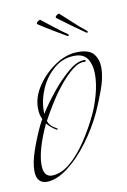

<svg xmlns="http://www.w3.org/2000/svg" viewBox="-64 -493 363 547"><g transform="rotate(-10 117.5 -220.0)"><path d="M29 13Q-2 13 -2 -24Q-2 -48 9.5 -81.5Q21 -115 37 -149Q39 -152 41 -156.5Q43 -161 46 -165Q39 -179 39 -198Q39 -231 60.5 -262.5Q82 -294 114 -315Q146 -336 179 -336Q212 -336 224.5 -320Q237 -304 237 -281Q237 -253 224.5 -218.5Q212 -184 200 -158Q180 -115 151 -76Q122 -37 90 -12.5Q58 12 29 13ZM46 -2Q73 -3 98.5 -24.5Q124 -46 147 -80.5Q170 -115 188 -153Q199 -176 207.5 -207Q216 -238 216 -266Q216 -292 205 -309.5Q194 -327 168 -327Q134 -327 108 -305Q82 -283 68 -251Q54 -219 54 -188V-179Q71 -206 96 -237Q121 -268 147.5 -290Q174 -312 195 -310Q197 -310 196.5 -307.5Q196 -305 194 -305Q177 -307 157 -291Q137 -275 117.5 -250.5Q98 -226 82.5 -200.5Q67 -175 58 -158Q62 -145 73 -138L84 -131Q86 -130 84 -129Q82 -128 80 -129Q72 -134 65.5 -139.5Q59 -145 54 -151Q21 -80 21 -37Q21 -2 46 -2ZM211 -387Q198 -396 175 -412.5Q152 -429 135 -442Q135 -442 134.5 -442.5Q134 -443 134 -444Q134 -447 138 -450Q142 -453 145 -453Q162 -438 179.5 -421.5Q197 -405 215 -391Q217 -390 216.5 -387Q216 -384 211 -387ZM156 -387Q142 -395 119.5 -408.5Q97 -422 79 -434Q79 -434 78.5 -434.5Q78 -435 78 -436Q78 -439 82 -442Q86 -445 89 -445Q106 -432 123.5 -418Q141 -404 160 -391Q162 -390 161.5 -387Q161 -384 156 -387Z"/></g></svg>

Font: Explora
Style: Regular
Weight: 400
Designer: Robert E. Leuschke
Foundry: Robert E. Leuschke
Version: Version 1.010